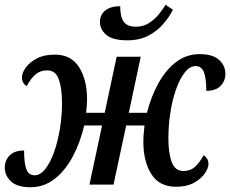

<svg xmlns="http://www.w3.org/2000/svg" viewBox="-37 -774 965 805"><path d="M91 11Q35 11 9 -13.5Q-17 -38 -17 -71Q-17 -102 3.5 -122.5Q24 -143 64 -143Q64 -88 74 -63.5Q84 -39 108 -39Q132 -39 153 -65.5Q174 -92 189.5 -135.5Q205 -179 214 -233Q223 -287 223 -343Q223 -404 209.5 -441.5Q196 -479 161 -479Q132 -479 112 -462Q92 -445 75 -413Q66 -418 60.5 -427.5Q55 -437 55 -449Q55 -468 70.5 -490Q86 -512 116.5 -528.5Q147 -545 193 -545Q261 -545 294.5 -492.5Q328 -440 328 -357Q328 -345 327 -332.5Q326 -320 324 -301H402L452 -536H553L503 -301H579Q597 -371 628 -426.5Q659 -482 702 -514.5Q745 -547 800 -547Q856 -547 882 -522.5Q908 -498 908 -465Q908 -434 887.5 -413.5Q867 -393 828 -393Q828 -448 817.5 -472.5Q807 -497 783 -497Q759 -497 738 -470.5Q717 -444 701.5 -400.5Q686 -357 677.5 -303Q669 -249 669 -193Q669 -132 683 -94.5Q697 -57 732 -57Q761 -57 780 -74Q799 -91 817 -123Q825 -118 831 -109Q837 -100 837 -87Q837 -69 821.5 -46.5Q806 -24 776 -7.5Q746 9 701 9Q631 9 597.5 -44Q564 -97 564 -180Q564 -193 565 -208Q566 -223 569 -248H492L439 0H338L391 -248H316Q299 -175 267.5 -116.5Q236 -58 191.5 -23.5Q147 11 91 11ZM497 -605Q435 -605 408.5 -628Q382 -651 382 -682Q382 -712 404.5 -730Q427 -748 467 -748Q467 -703 482 -682.5Q497 -662 533 -662Q563 -662 587 -677Q611 -692 628.5 -713.5Q646 -735 657 -754L688 -733Q673 -703 647.5 -673.5Q622 -644 585 -624.5Q548 -605 497 -605Z"/></svg>

Font: Noto Serif SemiCondensed Medium
Style: Italic
Weight: 500
Width: 4
Italic angle: -12°
Designer: Monotype Design Team
Foundry: Monotype Imaging Inc.
Version: Version 2.013